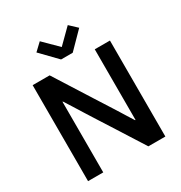

<svg xmlns="http://www.w3.org/2000/svg" viewBox="-208 -1065 1142 1213"><g transform="rotate(-30 363.0 -459.0)"><path d="M205.1 -867.2 258.8 -918 360.8 -816.9 462.9 -918 517.1 -867.2 402.8 -751H317.9ZM81.1 -700.2H205.1Q240.2 -644.5 340.8 -485.8Q351.1 -469.2 370.8 -438.5Q390.6 -407.7 396 -398.9Q405.3 -384.3 449.7 -314.5Q459.5 -299.3 475.1 -274.2Q490.7 -249 496.1 -240.2Q500.5 -233.4 512.9 -213.4Q525.4 -193.4 530.8 -185.1H534.2V-700.2H645V0H521Q399.4 -191.9 387.2 -210.9Q354 -262.2 332 -297.4Q315.4 -323.7 278.3 -382.3Q262.7 -407.2 231.4 -457.5Q219.2 -477.1 194.8 -515.1H191.9V0H81.1Z"/></g></svg>

Font: Post Grotesk Medium
Style: Medium
Weight: 500
Version: Version 1.0